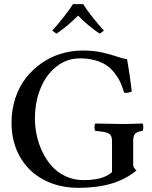

<svg xmlns="http://www.w3.org/2000/svg" viewBox="-20 -904 741 934"><path d="M382.8 -658.2Q433.6 -658.2 474.1 -649.4Q514.6 -640.6 546.1 -629.6Q577.6 -618.7 598.1 -616.2Q610.8 -546.9 621.1 -459Q603 -450.2 584 -453.1Q575.7 -481.4 565.4 -503.7Q555.2 -525.9 537.6 -548.6Q520 -571.3 497.8 -586.4Q475.6 -601.6 442.6 -610.8Q409.7 -620.1 369.1 -620.1Q305.2 -620.1 254.6 -580.3Q204.1 -540.5 177 -473.9Q149.9 -407.2 149.9 -327.1Q149.9 -286.6 158.7 -245.4Q167.5 -204.1 186.5 -164.8Q205.6 -125.5 232.7 -95.2Q259.8 -64.9 299.6 -46.4Q339.4 -27.8 386.2 -27.8Q483.4 -27.8 524.9 -66.9V-219.2Q524.9 -247.1 507.6 -255.4Q490.2 -263.7 443.8 -267.1Q439.5 -271.5 439.5 -285.2Q439.5 -298.8 443.8 -303.2Q553.7 -300.8 576.2 -300.8Q610.4 -300.8 672.9 -303.2Q677.2 -298.8 677.2 -285.2Q677.2 -271.5 672.9 -267.1Q649.4 -264.6 638.7 -254.4Q627.9 -244.1 627.9 -219.2V-103Q627.9 -87.9 644 -75.2Q544.4 9.8 362.8 9.8Q267.1 9.8 192.9 -29.3Q118.7 -68.4 77.4 -140.6Q36.1 -212.9 36.1 -307.1Q36.1 -370.6 54.7 -426.8Q73.2 -482.9 106 -524.7Q138.7 -566.4 182.4 -596.9Q226.1 -627.4 277.3 -642.8Q328.6 -658.2 382.8 -658.2ZM233.9 -754.9Q255.9 -778.3 286.9 -817.6Q317.9 -856.9 335 -883.8H384.8Q401.4 -856.4 431.4 -818.8Q461.4 -781.2 485.8 -754.9L464.8 -740.2Q440.4 -756.3 410.9 -780.8Q381.3 -805.2 359.9 -828.1Q307.1 -775.4 254.9 -740.2Z"/></svg>

Font: Common Serif Medium
Style: Regular
Weight: 500
Designer: Philipp H. Poll, Khaled Hosny
Foundry: Stefan Peev, Context Ltd.
Version: Version 1.026